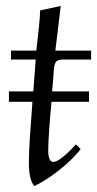

<svg xmlns="http://www.w3.org/2000/svg" viewBox="-20 -610 326 645"><path d="M95 15Q85 2 81 -17.5Q77 -37 77 -63Q77 -96 80.5 -150.5Q84 -205 89 -268H10V-303H92Q94 -330 96 -357Q98 -384 100 -410H17V-440H102Q107 -481 110.5 -516Q114 -551 115 -575L184 -590Q181 -562 176 -523Q171 -484 166 -440H286V-410H192Q175 -410 169 -403.5Q163 -397 161 -378Q160 -359 158.5 -340Q157 -321 155 -303H279V-268H153Q148 -215 145 -171.5Q142 -128 142 -102Q142 -88 146 -77Q150 -66 159 -66Q181 -66 235 -125L251 -109Q234 -87 207 -62.5Q180 -38 150.5 -17.5Q121 3 95 15Z"/></svg>

Font: Bona Nova
Style: Italic
Weight: 400
Italic angle: -4°
Designer: Mateusz Machalski
Foundry: Capitalics
Version: Version 4.001; ttfautohint (v1.8.3)